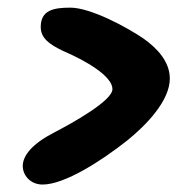

<svg xmlns="http://www.w3.org/2000/svg" viewBox="-20 -588 464 502"><path d="M91.5 -105.5C149 -105.5 245.5 -167.5 313 -221C362.5 -261 424 -324.5 424 -382.5C424 -426.5 391.5 -461.5 355.5 -487C311 -517.5 216.5 -568 164 -568C120 -568 86.5 -561.5 86.5 -517.5C86.5 -488 109.5 -472 143.5 -455.5C206.5 -428.5 274 -388.5 274 -355C274 -325 172.5 -268 121.5 -241.5C64 -212 39.5 -181 39.5 -154C39.5 -130 59 -105.5 91.5 -105.5Z"/></svg>

Font: Gluten
Style: Bold Italic
Weight: 700
Italic angle: -13°
Designer: Tyler Finck
Foundry: Etcetera Type Company
Version: Version 0.920